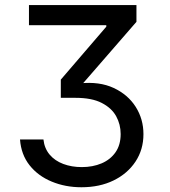

<svg xmlns="http://www.w3.org/2000/svg" viewBox="-20 -748 688 777"><path d="M309.6 9.8Q244.1 9.8 189 -13.2Q133.8 -36.1 99.6 -79.3Q65.4 -122.6 61 -183.6H155.8Q159.7 -147.5 180.9 -122.3Q202.1 -97.2 236.1 -84.5Q270 -71.8 311 -71.8Q355.5 -71.8 391.1 -86.9Q426.8 -102.1 447.5 -131.8Q468.3 -161.6 468.3 -205.6Q468.3 -244.6 450 -277.8Q431.6 -311 391.6 -331.5Q351.6 -352.1 285.6 -352.1H226.1V-425.8L410.2 -640.1V-646H97.2V-727.5H532.2V-659.7L302.7 -395.5V-410.6Q382.3 -418.9 439.9 -392.1Q497.6 -365.2 529.1 -315.7Q560.5 -266.1 560.5 -205.1Q560.5 -142.6 528.3 -94Q496.1 -45.4 439.7 -17.8Q383.3 9.8 309.6 9.8Z"/></svg>

Font: Inter Variable LoSnoCo
Style: Regular
Weight: 400
Designer: Rasmus Andersson
Foundry: rsms
Version: Version 4.000;git-a52131595; featfreeze: case,dlig,ss01,ss02